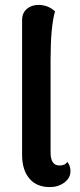

<svg xmlns="http://www.w3.org/2000/svg" viewBox="-20 -752 325 782"><path d="M183 10Q129 10 99.5 -25Q70 -60 70 -121V-670Q70 -699 89 -715.5Q108 -732 137 -732Q175 -732 204 -706Q186 -641 186 -511V-131Q186 -78 222 -78Q246 -78 254 -93Q267 -77 267 -55Q267 -27 242 -8.5Q217 10 183 10Z"/></svg>

Font: Arima Koshi Semi Bold
Style: Regular
Weight: 600
Designer: Joana Correia and Natanael Gama
Foundry: NDISCOVER
Version: Version 1.019;PS 001.019;hotconv 1.0.88;makeotf.lib2.5.64775